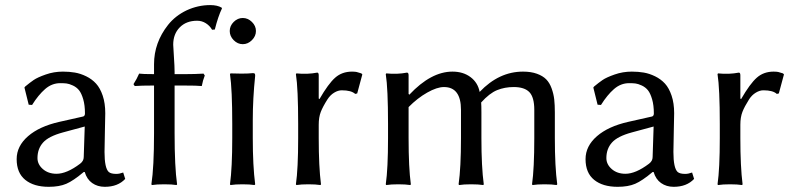

<svg xmlns="http://www.w3.org/2000/svg" viewBox="-20 -718 3092 748"><path d="M310.1 -225.1 225.1 -202.1Q169.4 -187 147.7 -162.6Q126 -138.2 126 -102.1Q126 -77.6 147 -59.3Q168 -41 200.2 -41Q240.2 -41 292 -80.1Q306.2 -90.8 306.2 -106ZM310.1 -47.9H306.2Q265.6 -13.7 238.3 -2Q210.9 9.8 169.9 9.8Q111.8 9.8 78.4 -17.3Q44.9 -44.4 44.9 -98.1Q44.9 -148.9 89.4 -187.5Q133.3 -225.6 210.9 -243.2L304.2 -264.2Q311 -266.6 311 -275.9Q311 -308.1 304.2 -331.3Q297.4 -354.5 288.1 -366.2Q278.8 -377.9 264.2 -384.8Q249.5 -391.6 239.3 -392.8Q229 -394 214.8 -394Q182.1 -394 155.8 -371.1Q129.4 -348.1 105 -309.1L91.8 -310.1L75.2 -377L78.1 -380.9Q96.2 -396 111.1 -406.2Q126 -416.5 158 -427.7Q189.9 -439 225.1 -439Q250 -439 271.7 -435.3Q293.5 -431.6 315.9 -420.7Q338.4 -409.7 354.2 -392.3Q370.1 -375 380.1 -345.5Q390.1 -315.9 390.1 -276.9Q390.1 -273.4 388.7 -208Q387.2 -142.6 387.2 -126Q387.2 -63 403.8 -47.9Q412.6 -40.5 433.1 -40.5Q445.3 -40.5 460 -45.9L467.8 -21Q439 9.8 388.2 9.8Q359.9 9.8 339.1 -4.9Q318.4 -19.5 310.1 -47.9Z M580.1 -429.2V-467.8Q580.1 -551.8 634.8 -621.1Q663.1 -656.7 707 -677.7Q751.5 -698.2 798.8 -698.2Q827.1 -698.2 843.8 -688L844.7 -685.1Q829.6 -653.8 816.9 -603L806.2 -602.1Q797.4 -617.7 782 -627.4Q766.6 -637.2 748 -637.2Q705.6 -637.2 680.2 -611.3Q654.8 -585.4 654.8 -543.9Q654.8 -537.1 657.5 -497.8Q660.2 -458.5 660.2 -438V-429.2H703.1Q739.7 -429.2 772.9 -431.2L777.8 -423.8Q770 -404.3 766.1 -382.8Q748.5 -384.8 693.8 -384.8H660.2V-199.2Q660.2 -67.4 669.9 0L668 2.9Q649.9 0 620.1 0Q590.3 0 571.8 2.9L569.8 0Q580.1 -66.4 580.1 -199.2V-384.8H579.1Q528.8 -384.8 504.9 -382.8L500 -390.1Q513.2 -410.6 522 -431.2Q535.2 -429.2 580.1 -429.2Z M890.4 -561.5Q875 -577.1 875 -597.2Q875 -617.2 890.4 -632.6Q905.8 -647.9 925.8 -647.9Q945.8 -647.9 961.4 -632.6Q977.1 -617.2 977.1 -597.2Q977.1 -577.1 961.4 -561.5Q945.8 -545.9 925.8 -545.9Q905.8 -545.9 890.4 -561.5ZM884.8 -234.9Q884.8 -369.6 876 -429.2L877.9 -432.1Q893.1 -431.2 920.9 -431.2Q948.7 -431.2 964.8 -433.1Q970.7 -433.1 972.4 -431.2Q974.1 -429.2 974.1 -422.9Q964.8 -333.5 964.8 -251V-180.2Q964.8 -71.8 974.1 0L971.7 2.9Q953.1 0 924.8 0Q896.5 0 877.9 2.9L876 0Q884.8 -64.9 884.8 -180.2Z M1221.7 -334 1224.6 -332Q1259.3 -392.1 1285.9 -415.5Q1312.5 -439 1351.6 -439Q1358.4 -439 1363 -438.5Q1367.7 -438 1369.6 -437.5Q1371.6 -437 1377.7 -435.1Q1383.8 -433.1 1387.7 -432.1L1391.6 -428.2L1371.6 -354L1363.8 -352.1Q1348.6 -366.2 1311.5 -366.2Q1296.9 -366.2 1281.7 -356.9Q1266.6 -347.7 1255.9 -331.1Q1237.8 -302.7 1229.7 -282Q1221.7 -261.2 1221.7 -231.9V-180.2Q1221.7 -68.4 1230.5 0L1228.5 2.9Q1210 0 1181.6 0Q1153.3 0 1134.8 2.9L1132.8 0Q1141.6 -60.5 1141.6 -180.2V-234.9Q1141.6 -373.5 1132.8 -429.2L1134.8 -432.1Q1177.2 -427.7 1215.8 -435.1Q1221.7 -435.1 1221.7 -424.8Z M1571.8 -352.1 1574.7 -349.1Q1659.2 -439 1742.7 -439Q1784.7 -439 1813.2 -417.5Q1841.8 -396 1848.6 -359.9Q1923.8 -439 2017.6 -439Q2048.8 -439 2071.8 -430.7Q2094.7 -422.4 2107.9 -408.9Q2121.1 -395.5 2128.9 -374Q2136.7 -352.5 2139.2 -330.8Q2141.6 -309.1 2141.6 -279.8V-180.2Q2141.6 -67.9 2150.9 0L2148.4 2.9Q2130.4 0 2101.6 0Q2072.8 0 2054.7 2.9L2052.7 0Q2061.5 -61 2061.5 -180.2V-290Q2061.5 -338.9 2042.5 -358.9Q2023.4 -378.9 1981.4 -378.9Q1946.3 -378.9 1916.7 -366.9Q1887.2 -355 1854.5 -318.8Q1855.5 -306.6 1855.5 -280.8V-180.2Q1855.5 -67.9 1864.7 0L1862.8 2.9Q1844.2 0 1815.4 0Q1786.6 0 1768.6 2.9L1766.6 0Q1775.9 -64.5 1775.9 -180.2V-290Q1775.9 -378.9 1709.5 -378.9Q1682.6 -378.9 1644.5 -357.4Q1606.4 -335.9 1571.8 -300.8V-180.2Q1571.8 -64.5 1580.6 0L1578.6 2.9Q1560.1 0 1531.7 0Q1503.4 0 1484.9 2.9L1482.9 0Q1491.7 -61 1491.7 -180.2V-234.9Q1491.7 -373.5 1482.9 -429.2L1484.9 -432.1Q1526.9 -427.7 1565.4 -435.1Q1571.8 -435.1 1571.8 -424.8Z M2526.4 -225.1 2441.4 -202.1Q2385.7 -187 2364 -162.6Q2342.3 -138.2 2342.3 -102.1Q2342.3 -77.6 2363.3 -59.3Q2384.3 -41 2416.5 -41Q2456.5 -41 2508.3 -80.1Q2522.5 -90.8 2522.5 -106ZM2526.4 -47.9H2522.5Q2481.9 -13.7 2454.6 -2Q2427.2 9.8 2386.2 9.8Q2328.1 9.8 2294.7 -17.3Q2261.2 -44.4 2261.2 -98.1Q2261.2 -148.9 2305.7 -187.5Q2349.6 -225.6 2427.2 -243.2L2520.5 -264.2Q2527.3 -266.6 2527.3 -275.9Q2527.3 -308.1 2520.5 -331.3Q2513.7 -354.5 2504.4 -366.2Q2495.1 -377.9 2480.5 -384.8Q2465.8 -391.6 2455.6 -392.8Q2445.3 -394 2431.2 -394Q2398.4 -394 2372.1 -371.1Q2345.7 -348.1 2321.3 -309.1L2308.1 -310.1L2291.5 -377L2294.4 -380.9Q2312.5 -396 2327.4 -406.2Q2342.3 -416.5 2374.3 -427.7Q2406.2 -439 2441.4 -439Q2466.3 -439 2488 -435.3Q2509.8 -431.6 2532.2 -420.7Q2554.7 -409.7 2570.6 -392.3Q2586.4 -375 2596.4 -345.5Q2606.4 -315.9 2606.4 -276.9Q2606.4 -273.4 2605 -208Q2603.5 -142.6 2603.5 -126Q2603.5 -63 2620.1 -47.9Q2628.9 -40.5 2649.4 -40.5Q2661.6 -40.5 2676.3 -45.9L2684.1 -21Q2655.3 9.8 2604.5 9.8Q2576.2 9.8 2555.4 -4.9Q2534.7 -19.5 2526.4 -47.9Z M2864.3 -334 2867.2 -332Q2901.9 -392.1 2928.5 -415.5Q2955.1 -439 2994.1 -439Q3001 -439 3005.6 -438.5Q3010.3 -438 3012.2 -437.5Q3014.2 -437 3020.3 -435.1Q3026.4 -433.1 3030.3 -432.1L3034.2 -428.2L3014.2 -354L3006.3 -352.1Q2991.2 -366.2 2954.1 -366.2Q2939.5 -366.2 2924.3 -356.9Q2909.2 -347.7 2898.4 -331.1Q2880.4 -302.7 2872.3 -282Q2864.3 -261.2 2864.3 -231.9V-180.2Q2864.3 -68.4 2873 0L2871.1 2.9Q2852.5 0 2824.2 0Q2795.9 0 2777.3 2.9L2775.4 0Q2784.2 -60.5 2784.2 -180.2V-234.9Q2784.2 -373.5 2775.4 -429.2L2777.3 -432.1Q2819.8 -427.7 2858.4 -435.1Q2864.3 -435.1 2864.3 -424.8Z"/></svg>

Font: Linux Biolinum G
Style: Regular
Weight: 400
Designer: Philipp H. Poll
Foundry: Philipp H. Poll
Version: Version 1.1.0 ; ttfautohint (v1.6)